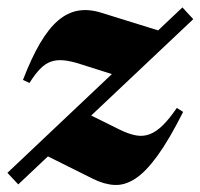

<svg xmlns="http://www.w3.org/2000/svg" viewBox="-38 -500 554 531"><path d="M-17.5 -22 466.5 -479.5 496.5 -447 12.5 10ZM43.5 -270.5 25.5 -279Q49 -340 73 -380.8Q97 -421.5 123 -443.5Q149 -465.5 178.2 -470.5Q207.5 -475.5 241.5 -465L418.5 -410L297 -287L185 -322.5Q157.5 -331.5 137.5 -333.2Q117.5 -335 102 -329.2Q86.5 -323.5 72.5 -309Q58.5 -294.5 43.5 -270.5ZM219 -5.5 72.5 -78.5 191 -192 293 -141.5Q318.5 -129 338.5 -125.5Q358.5 -122 376.5 -129Q394.5 -136 412.5 -153.8Q430.5 -171.5 451 -201.5L468.5 -190.5Q430 -114 397.5 -69.2Q365 -24.5 336 -5.8Q307 13 278.5 11.5Q250 10 219 -5.5Z"/></svg>

Font: Newsreader 36pt ExtraBold
Style: Italic
Weight: 800
Italic angle: -17°
Designer: Hugues Gentile
Foundry: Production Type
Version: Version 1.003